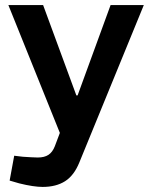

<svg xmlns="http://www.w3.org/2000/svg" viewBox="-20 -528 600 757"><path d="M148 209Q131 209 107.5 205.5Q84 202 56 195L18 184L36 86L70 90Q87 91 102.5 92Q118 93 129 93Q155 93 171 82.5Q187 72 196 49L216 -4L13 -508H150L281 -152H286L416 -508H547L293 112Q272 164 236.5 186.5Q201 209 148 209Z"/></svg>

Font: REM Medium Medium
Style: Regular
Weight: 500
Version: Version 1.005;gftools[0.9.28]